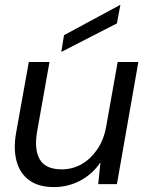

<svg xmlns="http://www.w3.org/2000/svg" viewBox="-20 -748 601 780"><path d="M199 12Q137 12 99 -15.5Q61 -43 47.5 -92.5Q34 -142 45 -206L97 -496H181L131 -215Q118 -141 141.5 -100.5Q165 -60 231 -60Q274 -60 310.5 -80.5Q347 -101 374 -139.5Q401 -178 411 -232L458 -496H542L455 0H379L388 -87H387Q356 -41 306.5 -14.5Q257 12 199 12ZM229 -537 240 -605 468 -728H469L455 -653Z"/></svg>

Font: DM Sans 28pt
Style: Italic
Weight: 400
Italic angle: -10°
Version: Version 4.004;gftools[0.9.30]